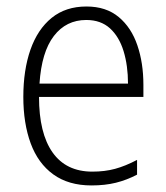

<svg xmlns="http://www.w3.org/2000/svg" viewBox="-20 -561 512 591"><path d="M246.1 -541Q306.6 -541 345.5 -508.5Q384.3 -476.1 402.8 -421.6Q421.4 -367.2 421.4 -299.8V-262.7H100.1Q100.1 -150.9 141.8 -91.8Q183.6 -32.7 264.2 -32.7Q302.7 -32.7 334.2 -41.3Q365.7 -49.8 401.9 -68.8V-23.4Q370.1 -6.8 336.7 1.5Q303.2 9.8 261.7 9.8Q190.9 9.8 144 -24.2Q97.2 -58.1 74.5 -119.6Q51.8 -181.2 51.8 -262.7Q51.8 -345.2 73.7 -408Q95.7 -470.7 138.9 -505.9Q182.1 -541 246.1 -541ZM245.6 -499.5Q183.6 -499.5 145.8 -450.2Q107.9 -400.9 101.6 -303.7H374Q374 -358.9 360.4 -403.6Q346.7 -448.2 318.4 -473.9Q290 -499.5 245.6 -499.5Z"/></svg>

Font: Open Sans SemiCondensed Light
Style: Regular
Weight: 300
Width: 4
Designer: Monotype Design Team
Foundry: Monotype Imaging Inc.
Version: Version 3.000